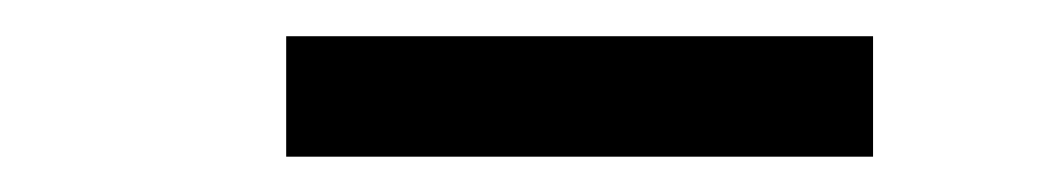

<svg xmlns="http://www.w3.org/2000/svg" viewBox="-20 -764 580 106"><path d="M138 -677.5V-744H462V-677.5Z"/></svg>

Font: Encode Sans Md
Style: Regular
Weight: 500
Designer: Multiple Designers
Foundry: Impallari Type
Version: Version 3.002; ttfautohint (v1.8.3) -l 8 -r 50 -G 200 -x 14 